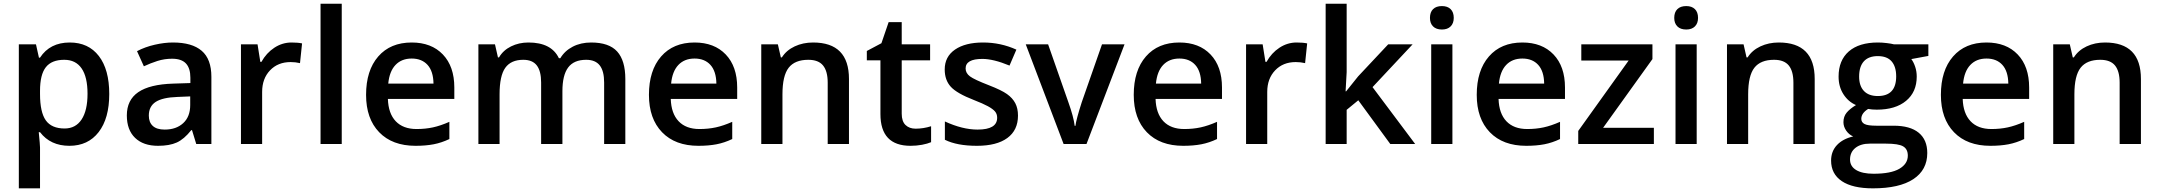

<svg xmlns="http://www.w3.org/2000/svg" viewBox="-20 -780 11694 1040"><path d="M356 9.8Q253.4 9.8 196.8 -64H189.9Q196.8 4.4 196.8 19V240.2H82V-540H174.8Q178.7 -524.9 190.9 -467.8H196.8Q250.5 -549.8 357.9 -549.8Q459 -549.8 515.4 -476.6Q571.8 -403.3 571.8 -271Q571.8 -138.7 514.4 -64.5Q457 9.8 356 9.8ZM328.1 -456.1Q259.8 -456.1 228.3 -416Q196.8 -376 196.8 -288.1V-271Q196.8 -172.4 228 -128.2Q259.3 -84 330.1 -84Q389.6 -84 421.9 -132.8Q454.1 -181.6 454.1 -272Q454.1 -362.8 422.1 -409.4Q390.1 -456.1 328.1 -456.1Z M1043 0 1020 -75.2H1016.1Q977.1 -25.9 937.5 -8.1Q897.9 9.8 835.9 9.8Q756.3 9.8 711.7 -33.2Q667 -76.2 667 -154.8Q667 -238.3 729 -280.8Q791 -323.2 918 -327.1L1011.2 -330.1V-358.9Q1011.2 -410.6 987.1 -436.3Q962.9 -461.9 912.1 -461.9Q870.6 -461.9 832.5 -449.7Q794.4 -437.5 759.3 -420.9L722.2 -502.9Q766.1 -525.9 818.4 -537.8Q870.6 -549.8 917 -549.8Q1020 -549.8 1072.5 -504.9Q1125 -460 1125 -363.8V0ZM872.1 -78.1Q934.6 -78.1 972.4 -113Q1010.3 -147.9 1010.3 -210.9V-257.8L940.9 -254.9Q859.9 -252 823 -227.8Q786.1 -203.6 786.1 -153.8Q786.1 -117.7 807.6 -97.9Q829.1 -78.1 872.1 -78.1Z M1559.1 -549.8Q1593.8 -549.8 1616.2 -544.9L1605 -438Q1580.6 -443.8 1554.2 -443.8Q1485.4 -443.8 1442.6 -398.9Q1399.9 -354 1399.9 -282.2V0H1285.2V-540H1375L1390.1 -444.8H1396Q1422.9 -493.2 1466.1 -521.5Q1509.3 -549.8 1559.1 -549.8Z M1831.1 0H1716.3V-759.8H1831.1Z M2231 9.8Q2105 9.8 2033.9 -63.7Q1962.9 -137.2 1962.9 -266.1Q1962.9 -398.4 2028.8 -474.1Q2094.7 -549.8 2210 -549.8Q2316.9 -549.8 2378.9 -484.9Q2440.9 -419.9 2440.9 -306.2V-244.1H2081.1Q2083.5 -165.5 2123.5 -123.3Q2163.6 -81.1 2236.3 -81.1Q2284.2 -81.1 2325.4 -90.1Q2366.7 -99.1 2414.1 -120.1V-26.9Q2372.1 -6.8 2329.1 1.5Q2286.1 9.8 2231 9.8ZM2210 -462.9Q2155.3 -462.9 2122.3 -428.2Q2089.4 -393.6 2083 -327.1H2328.1Q2327.1 -394 2295.9 -428.5Q2264.6 -462.9 2210 -462.9Z M3026.4 0H2911.1V-333Q2911.1 -395 2887.7 -425.5Q2864.3 -456.1 2814.5 -456.1Q2748 -456.1 2717 -412.8Q2686 -369.6 2686 -269V0H2571.3V-540H2661.1L2677.2 -469.2H2683.1Q2705.6 -507.8 2748.3 -528.8Q2791 -549.8 2842.3 -549.8Q2966.8 -549.8 3007.3 -464.8H3015.1Q3039.1 -504.9 3082.5 -527.3Q3126 -549.8 3182.1 -549.8Q3278.8 -549.8 3323 -501Q3367.2 -452.1 3367.2 -352.1V0H3252.4V-333Q3252.4 -395 3228.8 -425.5Q3205.1 -456.1 3155.3 -456.1Q3088.4 -456.1 3057.4 -414.3Q3026.4 -372.6 3026.4 -286.1Z M3763.2 9.8Q3637.2 9.8 3566.2 -63.7Q3495.1 -137.2 3495.1 -266.1Q3495.1 -398.4 3561 -474.1Q3627 -549.8 3742.2 -549.8Q3849.1 -549.8 3911.1 -484.9Q3973.1 -419.9 3973.1 -306.2V-244.1H3613.3Q3615.7 -165.5 3655.8 -123.3Q3695.8 -81.1 3768.6 -81.1Q3816.4 -81.1 3857.7 -90.1Q3898.9 -99.1 3946.3 -120.1V-26.9Q3904.3 -6.8 3861.3 1.5Q3818.4 9.8 3763.2 9.8ZM3742.2 -462.9Q3687.5 -462.9 3654.5 -428.2Q3621.6 -393.6 3615.2 -327.1H3860.4Q3859.4 -394 3828.1 -428.5Q3796.9 -462.9 3742.2 -462.9Z M4578.6 0H4463.4V-332Q4463.4 -394.5 4438.2 -425.3Q4413.1 -456.1 4358.4 -456.1Q4285.6 -456.1 4252 -413.1Q4218.3 -370.1 4218.3 -269V0H4103.5V-540H4193.4L4209.5 -469.2H4215.3Q4239.7 -507.8 4284.7 -528.8Q4329.6 -549.8 4384.3 -549.8Q4578.6 -549.8 4578.6 -352.1Z M4939.5 -83Q4981.4 -83 5023.4 -96.2V-9.8Q5004.4 -1.5 4974.4 4.2Q4944.3 9.8 4912.1 9.8Q4749 9.8 4749 -162.1V-453.1H4675.3V-503.9L4754.4 -545.9L4793.5 -660.2H4864.3V-540H5018.1V-453.1H4864.3V-164.1Q4864.3 -122.6 4885 -102.8Q4905.8 -83 4939.5 -83Z M5494.1 -153.8Q5494.1 -74.7 5436.5 -32.5Q5378.9 9.8 5271.5 9.8Q5163.6 9.8 5098.1 -22.9V-122.1Q5193.4 -78.1 5275.4 -78.1Q5381.3 -78.1 5381.3 -142.1Q5381.3 -162.6 5369.6 -176.3Q5357.9 -189.9 5331.1 -204.6Q5304.2 -219.2 5256.3 -237.8Q5163.1 -273.9 5130.1 -310.1Q5097.2 -346.2 5097.2 -403.8Q5097.2 -473.1 5153.1 -511.5Q5209 -549.8 5305.2 -549.8Q5400.4 -549.8 5485.4 -511.2L5448.2 -424.8Q5360.8 -460.9 5301.3 -460.9Q5210.4 -460.9 5210.4 -409.2Q5210.4 -383.8 5234.1 -366.2Q5257.8 -348.6 5337.4 -317.9Q5404.3 -292 5434.6 -270.5Q5464.8 -249 5479.5 -220.9Q5494.1 -192.9 5494.1 -153.8Z M5741.2 0 5536.1 -540H5657.2L5767.1 -226.1Q5795.4 -147 5801.3 -98.1H5805.2Q5809.6 -133.3 5839.4 -226.1L5949.2 -540H6071.3L5865.2 0Z M6389.2 9.8Q6263.2 9.8 6192.1 -63.7Q6121.1 -137.2 6121.1 -266.1Q6121.1 -398.4 6187 -474.1Q6252.9 -549.8 6368.2 -549.8Q6475.1 -549.8 6537.1 -484.9Q6599.1 -419.9 6599.1 -306.2V-244.1H6239.3Q6241.7 -165.5 6281.7 -123.3Q6321.8 -81.1 6394.5 -81.1Q6442.4 -81.1 6483.6 -90.1Q6524.9 -99.1 6572.3 -120.1V-26.9Q6530.3 -6.8 6487.3 1.5Q6444.3 9.8 6389.2 9.8ZM6368.2 -462.9Q6313.5 -462.9 6280.5 -428.2Q6247.6 -393.6 6241.2 -327.1H6486.3Q6485.4 -394 6454.1 -428.5Q6422.9 -462.9 6368.2 -462.9Z M7003.4 -549.8Q7038.1 -549.8 7060.5 -544.9L7049.3 -438Q7024.9 -443.8 6998.5 -443.8Q6929.7 -443.8 6887 -398.9Q6844.2 -354 6844.2 -282.2V0H6729.5V-540H6819.3L6834.5 -444.8H6840.3Q6867.2 -493.2 6910.4 -521.5Q6953.6 -549.8 7003.4 -549.8Z M7271.5 -285.2 7336.4 -366.2 7499.5 -540H7631.8L7414.6 -308.1L7645.5 0H7510.7L7337.4 -236.8L7274.4 -185.1V0H7160.6V-759.8H7274.4V-389.2L7268.6 -285.2Z M7847.2 0H7732.4V-540H7847.2ZM7725.6 -683.1Q7725.6 -713.9 7742.4 -730.5Q7759.3 -747.1 7790.5 -747.1Q7820.8 -747.1 7837.6 -730.5Q7854.5 -713.9 7854.5 -683.1Q7854.5 -653.8 7837.6 -637Q7820.8 -620.1 7790.5 -620.1Q7759.3 -620.1 7742.4 -637Q7725.6 -653.8 7725.6 -683.1Z M8247.1 9.8Q8121.1 9.8 8050 -63.7Q7979 -137.2 7979 -266.1Q7979 -398.4 8044.9 -474.1Q8110.8 -549.8 8226.1 -549.8Q8333 -549.8 8395 -484.9Q8457 -419.9 8457 -306.2V-244.1H8097.2Q8099.6 -165.5 8139.6 -123.3Q8179.7 -81.1 8252.4 -81.1Q8300.3 -81.1 8341.6 -90.1Q8382.8 -99.1 8430.2 -120.1V-26.9Q8388.2 -6.8 8345.2 1.5Q8302.2 9.8 8247.1 9.8ZM8226.1 -462.9Q8171.4 -462.9 8138.4 -428.2Q8105.5 -393.6 8099.1 -327.1H8344.2Q8343.3 -394 8312 -428.5Q8280.8 -462.9 8226.1 -462.9Z M8938.5 0H8528.8V-70.8L8801.8 -452.1H8545.4V-540H8930.7V-460L8663.6 -87.9H8938.5Z M9170.4 0H9055.7V-540H9170.4ZM9048.8 -683.1Q9048.8 -713.9 9065.7 -730.5Q9082.5 -747.1 9113.8 -747.1Q9144 -747.1 9160.9 -730.5Q9177.7 -713.9 9177.7 -683.1Q9177.7 -653.8 9160.9 -637Q9144 -620.1 9113.8 -620.1Q9082.5 -620.1 9065.7 -637Q9048.8 -653.8 9048.8 -683.1Z M9809.6 0H9694.3V-332Q9694.3 -394.5 9669.2 -425.3Q9644 -456.1 9589.4 -456.1Q9516.6 -456.1 9482.9 -413.1Q9449.2 -370.1 9449.2 -269V0H9334.5V-540H9424.3L9440.4 -469.2H9446.3Q9470.7 -507.8 9515.6 -528.8Q9560.5 -549.8 9615.2 -549.8Q9809.6 -549.8 9809.6 -352.1Z M10425.3 -540V-477.1L10333 -460Q10345.7 -442.9 10354 -418Q10362.3 -393.1 10362.3 -365.2Q10362.3 -281.7 10304.7 -233.9Q10247.1 -186 10146 -186Q10120.1 -186 10099.1 -189.9Q10062 -167 10062 -136.2Q10062 -117.7 10079.3 -108.4Q10096.7 -99.1 10143.1 -99.1H10237.3Q10326.7 -99.1 10373 -61Q10419.4 -22.9 10419.4 48.8Q10419.4 140.6 10343.8 190.4Q10268.1 240.2 10125 240.2Q10014.6 240.2 9956.5 201.2Q9898.4 162.1 9898.4 89.8Q9898.4 40 9929.9 6.1Q9961.4 -27.8 10018.1 -41Q9995.1 -50.8 9980.2 -72.5Q9965.3 -94.2 9965.3 -118.2Q9965.3 -148.4 9982.4 -169.4Q9999.5 -190.4 10033.2 -210.9Q9991.2 -229 9965.1 -269.8Q9939 -310.5 9939 -365.2Q9939 -453.1 9994.4 -501.5Q10049.8 -549.8 10152.3 -549.8Q10175.3 -549.8 10200.4 -546.6Q10225.6 -543.5 10238.3 -540ZM10001 84Q10001 121.1 10034.4 141.1Q10067.9 161.1 10128.4 161.1Q10222.2 161.1 10268.1 134.3Q10314 107.4 10314 63Q10314 27.8 10288.8 12.9Q10263.7 -2 10195.3 -2H10108.4Q10059.1 -2 10030 21.2Q10001 44.4 10001 84ZM10050.3 -365.2Q10050.3 -314.5 10076.4 -287.1Q10102.5 -259.8 10151.4 -259.8Q10251 -259.8 10251 -366.2Q10251 -418.9 10226.3 -447.5Q10201.7 -476.1 10151.4 -476.1Q10101.6 -476.1 10075.9 -447.8Q10050.3 -419.4 10050.3 -365.2Z M10761.2 9.8Q10635.3 9.8 10564.2 -63.7Q10493.2 -137.2 10493.2 -266.1Q10493.2 -398.4 10559.1 -474.1Q10625 -549.8 10740.2 -549.8Q10847.2 -549.8 10909.2 -484.9Q10971.2 -419.9 10971.2 -306.2V-244.1H10611.3Q10613.8 -165.5 10653.8 -123.3Q10693.8 -81.1 10766.6 -81.1Q10814.5 -81.1 10855.7 -90.1Q10897 -99.1 10944.3 -120.1V-26.9Q10902.3 -6.8 10859.4 1.5Q10816.4 9.8 10761.2 9.8ZM10740.2 -462.9Q10685.5 -462.9 10652.6 -428.2Q10619.6 -393.6 10613.3 -327.1H10858.4Q10857.4 -394 10826.2 -428.5Q10794.9 -462.9 10740.2 -462.9Z M11576.7 0H11461.4V-332Q11461.4 -394.5 11436.3 -425.3Q11411.1 -456.1 11356.4 -456.1Q11283.7 -456.1 11250 -413.1Q11216.3 -370.1 11216.3 -269V0H11101.6V-540H11191.4L11207.5 -469.2H11213.4Q11237.8 -507.8 11282.7 -528.8Q11327.6 -549.8 11382.3 -549.8Q11576.7 -549.8 11576.7 -352.1Z"/></svg>

Font: f0_51262          
Style: Regular
Weight: 600
Foundry: Ascender Corporation
Version: Version 1.10